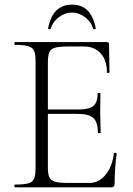

<svg xmlns="http://www.w3.org/2000/svg" viewBox="-20 -806 573 826"><path d="M457 0H44Q42 0 42 -6Q42 -12 44 -12Q82 -12 101 -17Q120 -22 126.5 -37Q133 -52 133 -81V-544Q133 -573 126.5 -587.5Q120 -602 101 -607.5Q82 -613 44 -613Q42 -613 42 -619Q42 -625 44 -625H440Q449 -625 449 -616L451 -495Q451 -492 445.5 -492Q440 -492 440 -495Q440 -547 413 -576.5Q386 -606 342 -606H273Q236 -606 217.5 -601Q199 -596 192.5 -581.5Q186 -567 186 -538V-85Q186 -57 192.5 -43Q199 -29 217.5 -24Q236 -19 273 -19H365Q405 -19 434 -54Q463 -89 470 -146Q470 -149 476 -148.5Q482 -148 482 -145Q478 -119 475.5 -82.5Q473 -46 473 -15Q473 0 457 0ZM401 -235Q401 -280 382 -298Q363 -316 315 -316H161V-335H318Q364 -335 382 -350.5Q400 -366 400 -404Q400 -406 406 -406Q412 -406 412 -404Q412 -375 411.5 -359Q411 -343 411 -325Q411 -303 412 -281.5Q413 -260 413 -235Q413 -233 407 -233Q401 -233 401 -235ZM198 -682Q197 -679 191.5 -680Q186 -681 187 -684Q206 -786 290 -786Q373 -786 392 -684Q393 -681 387.5 -680Q382 -679 381 -682Q373 -711 346.5 -731.5Q320 -752 290 -752Q259 -752 232.5 -731.5Q206 -711 198 -682Z"/></svg>

Font: Cormorant Garamond Light Light
Style: Regular
Weight: 300
Version: Version 4.001